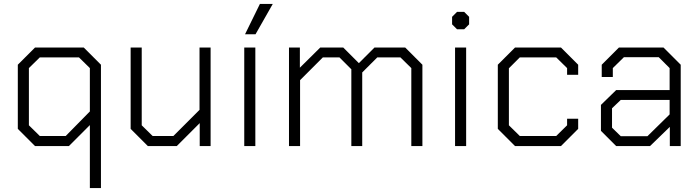

<svg xmlns="http://www.w3.org/2000/svg" viewBox="-20 -738 3534 970"><path d="M434 -106 328 0H157L70 -87V-411L157 -498H403L490 -411V212H434ZM312 -51 434 -175V-394L379 -448H181L126 -394V-105L181 -51Z M640 -87V-498H696V-105L751 -51H856L988 -183V-498H1044V0H989V-116L873 0H727Z M1214 -498H1270V0H1214ZM1293 -718H1358L1271 -565H1218Z M1440 -498H1495V-396L1598 -498H1714L1793 -419L1872 -498H2027L2114 -411V0H2058V-394L2003 -448H1886L1810 -372V0H1755V-388L1695 -448H1611L1496 -333V0H1440Z M2264 -615V-653L2289 -678H2325L2350 -653V-615L2325 -590H2289ZM2279 -498H2335V0H2279Z M2495 -87V-411L2582 -498H2814L2901 -411V-360H2845V-394L2790 -448H2606L2551 -393V-105L2606 -51H2790L2845 -105V-138H2901V-87L2814 0H2582Z M3016 -77V-208L3093 -283H3363V-394L3308 -449H3132L3076 -394V-349H3020V-411L3107 -498H3332L3419 -411V0H3364V-97L3264 0H3093ZM3251 -50 3363 -160V-233H3116L3072 -191V-93L3116 -50Z"/></svg>

Font: Chakra Petch Light
Style: Regular
Weight: 300
Designer: Katatrad Aksorn Co.,Ltd.
Foundry: Cadson Demak Co.,Ltd.
Version: Version 1.000; ttfautohint (v1.6)